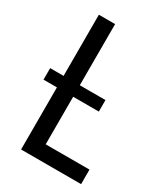

<svg xmlns="http://www.w3.org/2000/svg" viewBox="-178 -798 773 881"><g transform="rotate(30 208.5 -357.0)"><path d="M80 0H398V-77H166V-329H302V-390H166V-714H80V-390H9V-329H80Z"/></g></svg>

Font: Noto Sans Condensed
Style: Regular
Weight: 400
Width: 3
Designer: Monotype Design Team
Foundry: Monotype Imaging Inc.
Version: Version 2.013